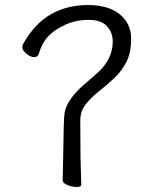

<svg xmlns="http://www.w3.org/2000/svg" viewBox="-20 -733 610 763"><path d="M300 -105 303 1Q303 10 285.5 10Q268 10 248.5 2.5Q229 -5 229 -17L231 -105L233 -219Q234 -268 237 -286Q242 -314 263 -342.5Q284 -371 311.5 -394.5Q339 -418 366 -442Q428 -497 428 -568Q428 -604 405 -629Q382 -654 332 -654Q282 -654 240 -635Q198 -616 172.5 -589.5Q147 -563 134 -519Q130 -506 115.5 -506Q101 -506 85 -519.5Q69 -533 69 -543.5Q69 -554 71 -557Q118 -640 182.5 -676.5Q247 -713 329 -713Q411 -713 456 -676Q501 -639 501 -580.5Q501 -522 482 -486Q463 -450 434.5 -423Q406 -396 376.5 -373Q347 -350 323 -321.5Q299 -293 299 -254Z"/></svg>

Font: QiushuiShotai Bright
Style: Regular
Weight: 400
Designer: Christian Thalmann (Catharsis Fonts)
Version: Version 1.250;